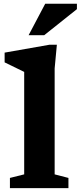

<svg xmlns="http://www.w3.org/2000/svg" viewBox="-20 -976 419 996"><path d="M263.5 -71.5 335 -53V0H31.5V-53L105.5 -71.5V-603Q96 -608 64.5 -623Q33 -638 4 -652.5V-703L237 -744H275L263.5 -621ZM128.5 -793.5 214.5 -956.5H379V-928.5L209.5 -793.5Z"/></svg>

Font: Newsreader 6pt SemiBold
Style: Regular
Weight: 600
Designer: Hugues Gentile
Foundry: Production Type
Version: Version 1.003; ttfautohint (v1.8.3)